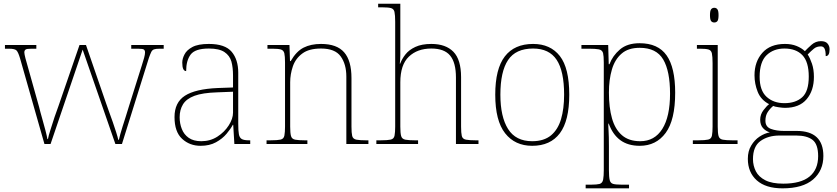

<svg xmlns="http://www.w3.org/2000/svg" viewBox="-20 -780 4532 1040"><path d="M427.7 -511.2 253.9 0H220.7L88.9 -462.9Q79.1 -496.1 70.1 -506.1Q61 -516.1 29.8 -516.1H6.8V-536.1H176.8V-516.1H149.9Q123.5 -516.1 118.2 -511.2Q111.8 -506.3 111.8 -496.1Q111.8 -487.8 117.9 -463.9Q124 -439.9 128.9 -424.8L191.9 -200.2Q194.8 -188 198.7 -173.3Q202.6 -158.7 207.5 -141.6Q217.3 -107.4 225.6 -75.7Q233.9 -43.9 236.8 -26.9H239.7Q241.2 -35.2 244.6 -47.9Q248 -60.5 253.4 -77.1Q263.7 -110.4 275.6 -146.2Q287.6 -182.1 296.9 -206.1L410.6 -536.1H445.8L553.7 -223.1Q559.6 -206.1 570.6 -175.3Q581.5 -144.5 590.8 -119.1Q601.1 -89.4 609.4 -63.2Q617.7 -37.1 620.6 -22.9H624Q629.4 -47.9 644.5 -96.2Q652.3 -120.1 660.9 -147.5Q669.4 -174.8 678.7 -205.1L749 -428.2Q755.9 -449.2 760.7 -467Q765.6 -484.9 765.6 -496.1Q765.6 -506.3 759.8 -511.2Q754.4 -516.1 728 -516.1H690.9V-536.1H866.7V-516.1H844.7Q823.7 -516.1 814 -512.5Q804.2 -508.8 799.1 -498Q793.9 -487.3 786.6 -466.8L640.6 0H605Z M1066.4 9.8Q1007.3 9.8 966.3 -28.1Q925.3 -65.9 925.3 -146Q925.3 -225.1 981.7 -261.5Q1038.1 -297.9 1159.2 -303.2L1242.2 -306.2V-371.1Q1242.2 -414.1 1233.4 -446.8Q1224.1 -479 1195.8 -498Q1167.5 -517.1 1111.3 -517.1Q1037.1 -517.1 1012.7 -484.6Q988.3 -452.1 988.3 -395Q967.3 -395 967.3 -440.9Q967.3 -462.4 979.5 -485.4Q991.2 -508.8 1022.2 -525.4Q1053.2 -542 1111.3 -542Q1199.2 -542 1234.9 -499.5Q1270.5 -457 1270.5 -386.2V-109.9Q1270.5 -70.3 1273.9 -53.2Q1277.3 -34.2 1289.3 -27.1Q1301.3 -20 1328.1 -20H1335.4V0H1249.5L1243.2 -104H1241.2Q1229.5 -82 1207.5 -55.7Q1185.1 -28.8 1150.1 -9.5Q1115.2 9.8 1066.4 9.8ZM1070.3 -15.1Q1119.1 -15.1 1157.7 -40Q1196.3 -64.9 1219.2 -101.1Q1242.2 -137.2 1242.2 -169.9V-283.2L1156.2 -279.8Q1077.1 -277.3 1033.7 -261.2Q989.3 -244.6 971.2 -214.8Q953.1 -185.1 953.1 -145Q953.1 -110.8 964.8 -81.5Q976.1 -51.8 1002.2 -33.4Q1028.3 -15.1 1070.3 -15.1Z M1645 -20V0H1423.8V-20H1446.8Q1482.9 -20 1500 -23.9Q1517.1 -27.8 1520.5 -45.9Q1523.9 -64 1523.9 -94.2V-441.9Q1523.9 -475.1 1520 -492.2Q1515.6 -507.8 1501.2 -512Q1486.8 -516.1 1457 -516.1H1428.7V-536.1H1547.9L1550.8 -449.2H1554.7Q1585 -502 1624.5 -522Q1664.1 -542 1718.8 -542Q1804.7 -542 1844.2 -496.6Q1883.8 -451.2 1883.8 -356.9V-94.2Q1883.8 -60.1 1887.7 -43.5Q1892.1 -26.9 1910.6 -23.4Q1929.2 -20 1960.9 -20H1975.6V0H1856V-365.2Q1856 -432.1 1825.4 -474.6Q1794.9 -517.1 1718.8 -517.1Q1653.3 -517.1 1617.7 -490.2Q1581.1 -463.4 1566.4 -420.7Q1551.8 -377.9 1551.8 -334V-94.2Q1551.8 -59.1 1556.2 -43.5Q1560.5 -26.9 1579.1 -23.4Q1597.7 -20 1628.9 -20Z M2244.6 -20V0H2018.6V-20H2043.5Q2079.6 -20 2096.7 -23.9Q2113.8 -27.8 2117.2 -45.7Q2120.6 -63.5 2120.6 -94.2V-662.1Q2120.6 -697.8 2116.7 -715.8Q2112.8 -731.9 2098.1 -736.1Q2083.5 -740.2 2053.7 -740.2H2028.3V-759.8H2148.4V-481.9Q2148.4 -469.2 2147.5 -456.5Q2146.5 -443.8 2145.5 -435.1H2147.5Q2152.3 -447.8 2159.4 -460.4Q2166.5 -473.1 2176.3 -485.4Q2195.3 -509.8 2230 -525.9Q2264.6 -542 2316.4 -542Q2394.5 -542 2436 -499.5Q2477.5 -457 2477.5 -361.8V-94.2Q2477.5 -60.1 2481.4 -43.5Q2485.4 -26.9 2504.4 -23.4Q2523.4 -20 2554.7 -20H2571.8V0H2449.7V-359.9Q2449.7 -440.9 2418.2 -479Q2386.7 -517.1 2316.4 -517.1Q2240.7 -517.1 2194.6 -473.1Q2148.4 -429.2 2148.4 -334V-94.2Q2148.4 -59.1 2152.8 -43.5Q2157.2 -26.9 2175.8 -23.4Q2194.3 -20 2225.6 -20Z M2862.8 9.8Q2769.5 9.8 2716.1 -58.1Q2662.6 -126 2662.6 -267.1Q2662.6 -407.2 2714.6 -474.6Q2766.6 -542 2867.7 -542Q2961.4 -542 3012.5 -476.6Q3063.5 -411.1 3063.5 -267.1Q3063.5 -126 3012.5 -58.1Q2961.4 9.8 2862.8 9.8ZM2862.8 -15.1Q2926.3 -15.1 2964.8 -46.9Q3002.4 -78.6 3019 -134.8Q3035.6 -190.9 3035.6 -267.1Q3035.6 -395 2995.1 -456.1Q2954.6 -517.1 2867.7 -517.1Q2773.4 -517.1 2731.9 -454.6Q2690.4 -392.1 2690.4 -267.1Q2690.4 -147.9 2731.9 -81.5Q2773.4 -15.1 2862.8 -15.1Z M3387.2 220.2V240.2H3152.3V220.2H3183.6Q3212.4 220.2 3228 216.3Q3243.7 211.4 3247.1 192.4Q3250.5 173.3 3250.5 142.1V-441.9Q3250.5 -476.1 3246.6 -492.7Q3241.7 -509.3 3223.4 -512.7Q3205.1 -516.1 3173.3 -516.1H3129.4V-536.1H3274.4L3277.3 -432.1H3281.2Q3298.3 -478 3337.9 -512Q3377.4 -545.9 3444.3 -545.9Q3544.4 -545.9 3590.8 -480Q3637.2 -414.1 3637.2 -277.8Q3637.2 -129.9 3585.7 -60.1Q3534.2 9.8 3445.3 9.8Q3381.3 9.8 3339.8 -21Q3298.3 -51.8 3277.3 -110.8H3275.4Q3274.9 -108.4 3274.9 -101.1Q3274.9 -89.8 3276.4 -70.8Q3277.3 -56.6 3277.8 -35.4Q3278.3 -14.2 3278.3 13.2V142.1Q3278.3 178.7 3282.7 195.8Q3286.6 211.9 3301 216.1Q3315.4 220.2 3345.2 220.2ZM3448.2 -15.1Q3525.4 -15.1 3567.4 -81.5Q3609.4 -147.9 3609.4 -272.9Q3609.4 -395 3572.3 -458Q3535.2 -521 3445.3 -521Q3382.8 -521 3347.2 -489.7Q3310.5 -458.5 3294.4 -403.3Q3278.3 -348.1 3278.3 -278.8Q3278.3 -197.8 3294.9 -139.2Q3311.5 -80.1 3348.9 -47.6Q3386.2 -15.1 3448.2 -15.1Z M3849.1 -658.2Q3837.9 -658.2 3831.8 -666Q3825.7 -673.8 3825.7 -698.2Q3825.7 -721.2 3831.8 -729.5Q3837.9 -737.8 3849.1 -737.8Q3859.9 -737.8 3866 -729.5Q3872.1 -721.2 3872.1 -698.2Q3872.1 -674.3 3866.2 -666Q3859.9 -658.2 3849.1 -658.2ZM3975.1 -20V0H3732.9V-20H3762.7Q3798.8 -20 3815.9 -23.9Q3833 -27.8 3836.4 -45.7Q3839.8 -63.5 3839.8 -94.2V-438Q3839.8 -473.6 3835.9 -491.7Q3832 -507.8 3817.4 -512Q3802.7 -516.1 3772.9 -516.1H3754.9V-536.1H3867.7V-94.2Q3867.7 -59.1 3872.1 -43.5Q3876.5 -26.9 3895 -23.4Q3913.6 -20 3944.8 -20Z M4218.8 240.2Q4127.9 240.2 4079.3 197Q4030.8 153.8 4030.8 80.1Q4030.8 38.6 4048.8 8.8Q4066.9 -22 4094.2 -40Q4121.6 -58.1 4149.9 -63Q4127.9 -69.8 4112.8 -86.4Q4097.7 -103 4097.7 -131.8Q4097.7 -160.2 4115.7 -183.6Q4133.8 -207 4146 -215.8Q4101.6 -238.8 4084.2 -282.5Q4066.9 -326.2 4066.9 -372.1Q4066.9 -445.8 4109.4 -493.9Q4151.9 -542 4231.9 -542Q4267.6 -542 4294.7 -531Q4321.8 -520 4339.8 -502.9Q4354 -518.1 4376 -537.6Q4397.9 -557.1 4426.8 -557.1Q4451.7 -557.1 4462.6 -543.9Q4473.6 -530.8 4473.6 -513.2Q4473.6 -476.1 4452.6 -476.1Q4452.6 -504.4 4446.3 -516.6Q4439.9 -528.8 4426.8 -528.8Q4403.8 -528.8 4388.7 -516.4Q4373.5 -503.9 4355 -484.9Q4367.7 -465.8 4378.2 -434.8Q4388.7 -403.8 4388.7 -363.8Q4388.7 -289.1 4349.1 -242.4Q4309.6 -195.8 4231.9 -195.8Q4219.7 -195.8 4197.8 -199Q4175.8 -202.1 4168 -206.1Q4150.9 -191.9 4138.4 -172.9Q4126 -153.8 4126 -126Q4126 -92.8 4155.8 -81.8Q4185.5 -70.8 4225.6 -70.8H4294.9Q4439.9 -70.8 4439.9 64.9Q4439.9 144 4384.3 192.1Q4328.6 240.2 4218.8 240.2ZM4229 -221.2Q4289.6 -221.2 4325.2 -253.2Q4360.8 -285.2 4360.8 -365.2Q4360.8 -444.8 4326.4 -481Q4292 -517.1 4229 -517.1Q4169.9 -517.1 4132.3 -481Q4094.7 -444.8 4094.7 -363.8Q4094.7 -290 4132.3 -255.6Q4169.9 -221.2 4229 -221.2ZM4222.7 214.8Q4317.9 214.8 4364.7 176.5Q4411.6 138.2 4411.6 65.9Q4411.6 1 4381.1 -22.5Q4350.6 -45.9 4293 -45.9H4201.7Q4141.6 -45.9 4100.1 -16.8Q4058.6 12.2 4058.6 82Q4058.6 116.7 4074.2 147.9Q4089.8 178.2 4125.7 196.5Q4161.6 214.8 4222.7 214.8Z"/></svg>

Font: Koh Santepheap Thin
Style: Regular
Weight: 100
Designer: Danh Hong
Version: Version 2.002; ttfautohint (v1.8.3)